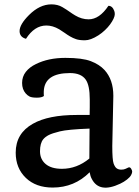

<svg xmlns="http://www.w3.org/2000/svg" viewBox="-20 -865 649 895"><path d="M53.2 0ZM397.9 -62Q326.7 9.3 225.6 9.3Q147.5 9.3 100.6 -35.6Q53.2 -81.1 53.2 -153.3Q53.2 -243.2 133.3 -288.1Q205.6 -329.1 336.9 -329.1H397.9Q398.4 -347.7 398.4 -365.2V-401.9Q398.4 -467.3 379.4 -494.1Q357.9 -524.4 306.2 -524.4Q187.5 -524.4 184.1 -439.5Q183.6 -426.3 184.6 -417.5Q174.8 -409.7 151.6 -409.7Q128.4 -409.7 117.9 -415Q107.4 -420.4 99.6 -429.7Q83 -448.7 83 -478.3Q83 -507.8 100.3 -530Q117.7 -552.2 147.5 -566.4Q205.6 -595.2 284.7 -595.2Q363.8 -595.2 403.6 -579.8Q443.4 -564.5 466.8 -539.1Q508.3 -494.1 508.3 -418.5L503.4 -184.1Q503.4 -120.1 509.5 -103Q515.6 -85.9 524.2 -80.1Q532.7 -74.2 545.2 -74.2Q557.6 -74.2 565.4 -78.1L579.1 -84.5Q585.9 -86.9 591.1 -78.9Q596.2 -70.8 596.2 -64.7Q596.2 -58.6 591.1 -48.8Q585.9 -39.1 572 -28.1Q558.1 -17.1 540.5 -8.8Q443.4 37.1 408.2 -30.3Q400.9 -43.5 397.9 -62ZM396.5 -126Q396.5 -196.3 397.5 -265.6Q295.9 -261.7 259.5 -252.7Q223.1 -243.7 207 -235.4Q190.9 -227.1 181.6 -215.8Q166.5 -197.3 166.5 -159.9Q166.5 -122.6 192.9 -100.3Q219.2 -78.1 268.6 -78.1Q338.4 -78.1 396.5 -126ZM196.3 -746.1Q140.6 -746.1 101.1 -684.1Q71.3 -692.4 71.3 -720.2Q71.3 -751 115.2 -794.9Q165 -844.7 219.7 -844.7Q249 -844.7 270.8 -831.8Q292.5 -818.8 304.9 -809.8Q317.4 -800.8 330.6 -793Q360.8 -774.9 393.1 -774.9Q443.4 -774.9 485.4 -837.9Q503.9 -837.9 512.7 -814Q515.1 -807.1 515.1 -798.8Q515.1 -790.5 509.3 -777.8Q503.4 -765.1 493.4 -751.5Q483.4 -737.8 469.2 -724.4Q455.1 -710.9 438.5 -700.2Q402.3 -677.2 376 -677.2Q349.6 -677.2 334.7 -682.4Q319.8 -687.5 306.9 -695.1Q293.9 -702.6 281.5 -711.7Q269 -720.7 255.9 -728.5Q225.6 -746.1 196.3 -746.1Z"/></svg>

Font: Quando
Style: Regular
Weight: 400
Version: Version 1.002